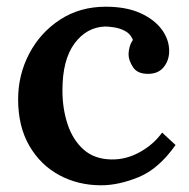

<svg xmlns="http://www.w3.org/2000/svg" viewBox="-20 -536 563 572"><path d="M281 16Q213 16 157 -14Q101 -44 67.5 -101.5Q34 -159 34 -240Q34 -313 67 -376Q100 -439 159 -477.5Q218 -516 295 -516Q356 -516 398 -497Q440 -478 462 -448Q484 -418 484 -384Q484 -357 468.5 -337Q453 -317 424 -316Q390 -315 376.5 -335.5Q363 -356 363 -374Q363 -384 366 -395.5Q369 -407 376 -417Q369 -435 353 -443.5Q337 -452 320 -454.5Q303 -457 293 -457Q238 -455 202 -406.5Q166 -358 166 -267Q166 -212 181.5 -165.5Q197 -119 229 -90.5Q261 -62 311 -61Q355 -60 396 -82.5Q437 -105 463 -141L503 -104Q453 -33 393.5 -8.5Q334 16 281 16Z"/></svg>

Font: Lora SemiBold
Style: Regular
Weight: 600
Designer: Olga Karpushina, Alexei Vanyashin (Cyrillic)
Foundry: Cyreal
Version: Version 3.011; ttfautohint (v1.8.4.7-5d5b)